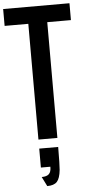

<svg xmlns="http://www.w3.org/2000/svg" viewBox="-72 -913 583 1262"><g transform="rotate(-5 219.0 -282.5)"><path d="M218.3 184.6H155.8V59.6H280.8Q280.3 181.6 277.3 210.9Q271.5 266.6 251.5 288.1Q231.4 309.6 187 309.6L155.8 247.1Q189.5 247.1 204.1 232.4Q218.8 217.8 218.3 184.6ZM155.8 0V-763.7H-0.5V-875H437V-763.7H280.8V0Z"/></g></svg>

Font: Oswald-Regular
Style: Regular
Weight: 400
Designer: vernon adams
Foundry: vernon adams
Version: Version 2.002; ttfautohint (v0.92.18-e454-dirty) -l 8 -r 50 